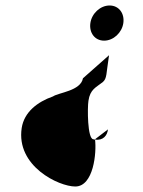

<svg xmlns="http://www.w3.org/2000/svg" viewBox="-20 -703 521 699"><path d="M59 -237C38 -98 194 -24 254 -24C321 -24 332 -148 326 -195C324 -195 322 -195 320 -196C298 -196 298 -312 302 -336C308 -378 330 -385 354 -404C370 -418 366 -432 377 -502L282 -418C274 -372 193 -366 173 -352C116 -332 68 -295 59 -237ZM309 -619C304 -584 325 -555 359 -555C393 -555 424 -584 429 -619C434 -654 413 -683 379 -683C345 -683 314 -654 309 -619ZM326 -195C356 -190 371 -211 373 -232L326 -196Z"/></svg>

Font: Ampere
Style: SuCndIta
Weight: 400
Version: Version 1